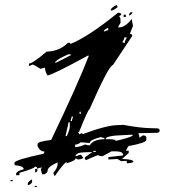

<svg xmlns="http://www.w3.org/2000/svg" viewBox="-20 -729 697 786"><path d="M434.6 -685.5 433.6 -689.5Q434.6 -696.3 457 -709L461.9 -700.2Q444.3 -685.5 434.6 -685.5ZM204.1 -7.8Q200.2 -14.6 198.2 -21.5Q215.8 -41 215.8 -57.6V-64.5Q174.8 -45.9 174.8 -30.3V-29.3Q174.8 -22.5 162.1 -15.6H152.3L146.5 -38.1Q151.4 -39.1 151.4 -43Q141.6 -43 132.8 -38.1Q132.8 -46.9 123 -46.9Q123 -40 59.6 -21.5V-11.7H45.9V-16.6Q45.9 -28.3 77.1 -36.1Q77.1 -49.8 40 -52.7L39.1 -62.5Q39.1 -74.2 158.2 -99.6L163.1 -108.4Q143.6 -108.4 133.8 -130.9V-139.6Q133.8 -149.4 189.5 -156.2Q296.9 -379.9 343.8 -501H338.9Q199.2 -424.8 174.8 -419.9Q165 -433.6 164.1 -452.1L145.5 -447.3Q118.2 -464.8 112.3 -464.8Q103.5 -459 98.6 -459V-468.8Q113.3 -468.8 170.9 -517.6Q224.6 -519.5 257.8 -553.7H267.6V-548.8Q339.8 -577.1 462.9 -676.8H466.8Q476.6 -675.8 476.6 -668L467.8 -663.1L472.7 -654.3L473.6 -635.7L464.8 -621.1V-616.2L469.7 -617.2Q493.2 -618.2 519.5 -651.4Q519.5 -647.5 524.4 -623L511.7 -590.8Q521.5 -589.8 521.5 -582L442.4 -462.9Q425.8 -461.9 346.7 -282.2Q340.8 -282.2 303.7 -188.5Q299.8 -187.5 299.8 -184.6H301.8Q303.7 -183.6 304.7 -178.7L313.5 -183.6Q318.4 -183.6 318.4 -179.7Q414.1 -215.8 460.9 -216.8L484.4 -217.8Q559.6 -204.1 603.5 -204.1Q614.3 -204.1 623.5 -203.6Q632.8 -203.1 633.8 -195.3Q633.8 -186.5 624 -185.5L545.9 -183.6Q550.8 -174.8 550.8 -165L564.5 -174.8Q578.1 -174.8 579.1 -166V-156.2Q579.1 -144.5 505.9 -130.9L497.1 -116.2V-111.3L506.8 -112.3V-102.5L479.5 -78.1Q526.4 -77.1 526.4 -66.4Q521.5 -61.5 499 -60.5V-70.3L475.6 -69.3L460.9 -78.1L423.8 -76.2V-85.9Q428.7 -85.9 484.4 -92.8L483.4 -97.7Q480.5 -109.4 454.1 -109.4H436.5L400.4 -89.8H396.5Q388.7 -89.8 381.8 -93.8Q377.9 -93.8 331.1 -73.2L326.2 -82Q326.2 -85.9 358.4 -106.4L325.2 -105.5Q291 -104.5 289.1 -89.8H293.9Q301.8 -94.7 311.5 -95.7L321.3 -82Q310.5 -76.2 298.8 -76.2L289.1 -81.1V-80.1Q289.1 -71.3 252.9 -60.5V-65.4Q243.2 -64.5 204.1 -7.8ZM509.8 -665 508.8 -668.9Q509.8 -678.7 517.6 -678.7H522.5Q522.5 -672.9 509.8 -665ZM495.1 -659.2H486.3V-668.9H495.1ZM409.2 -600.6Q418 -605.5 422.9 -605.5V-615.2Q405.3 -607.4 405.3 -601.6V-600.6ZM490.2 -552.7Q490.2 -560.5 499 -576.2H489.3Q489.3 -568.4 480.5 -556.6ZM210 -472.7 269.5 -502.9 268.6 -506.8H259.8Q210 -484.4 210 -477.5Q205.1 -477.5 205.1 -472.7ZM310.5 -262.7V-271.5H305.7V-262.7ZM274.4 -233.4Q274.4 -238.3 278.3 -248V-252H273.4Q273.4 -247.1 269.5 -238.3V-233.4ZM253.9 -171.9Q265.6 -199.2 265.6 -209V-228.5H260.7Q260.7 -225.6 249 -176.8V-171.9ZM454.1 -152.3Q502.9 -163.1 522.5 -172.9V-177.7L485.4 -175.8Q412.1 -173.8 412.1 -159.2H425.8Q453.1 -159.2 454.1 -152.3ZM292 -127Q306.6 -127.9 329.1 -137.7Q336.9 -133.8 347.7 -133.8Q360.4 -158.2 407.2 -159.2V-164.1Q402.3 -164.1 392.6 -168Q347.7 -156.2 347.7 -144.5V-143.6L310.5 -146.5Q298.8 -136.7 287.1 -136.7L288.1 -127ZM362.3 -106.4 372.1 -107.4V-111.3H362.3ZM124 -23.4V-37.1L132.8 -38.1V-31.2Q132.8 -24.4 124 -23.4ZM32.2 12.7H23.4V7.8H32.2ZM98.6 28.3H93.8V22.5Q93.8 15.6 111.3 4.9V14.6Q111.3 21.5 98.6 28.3ZM122.1 37.1V32.2H130.9V36.1Z"/></svg>

Font: Blackcraft
Style: Regular
Weight: 400
Designer: GGBotNet
Foundry: GGBotNet
Version: 1.00